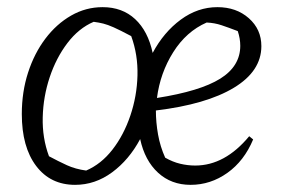

<svg xmlns="http://www.w3.org/2000/svg" viewBox="-20 -509 786 537"><path d="M190 8Q121 8 81 -45Q41 -98 41 -190Q41 -252 58.5 -306Q76 -360 107 -401Q138 -442 179 -465.5Q220 -489 267 -489Q322 -489 358 -455.5Q394 -422 407 -361Q438 -419 485.5 -454Q533 -489 588 -489Q641 -489 676 -458Q711 -427 711 -380Q711 -310 634 -263.5Q557 -217 416 -200Q416 -167 422 -133Q428 -99 442 -68Q463 -56 484 -51Q505 -46 526 -46Q609 -46 677 -128L688 -119Q663 -59 616 -25.5Q569 8 513 8Q459 8 422 -26Q385 -60 372 -120Q341 -62 293.5 -27Q246 8 190 8ZM221 -32Q263 -50 294.5 -90.5Q326 -131 344.5 -185.5Q363 -240 364.5 -298Q366 -356 347 -408Q315 -425 298 -432.5Q281 -440 269 -443Q257 -446 242 -448Q200 -430 168.5 -388.5Q137 -347 119 -293Q101 -239 99.5 -181Q98 -123 117 -72Q143 -58 167 -47Q191 -36 221 -32ZM558 -446Q501 -421 464.5 -363Q428 -305 419 -235Q540 -254 596 -289Q652 -324 652 -381Q652 -401 645 -422Q619 -432 599.5 -438.5Q580 -445 558 -446Z"/></svg>

Font: Piazzolla Light
Style: Italic
Weight: 300
Italic angle: -11.3°
Designer: Juan Pablo del Peral
Foundry: Huerta Tipografica
Version: Version 1.330